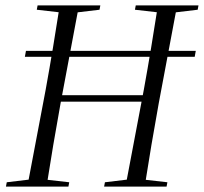

<svg xmlns="http://www.w3.org/2000/svg" viewBox="-20 -690 754 710"><path d="M2 0 5 -16 105 -28H130L236 -16L233 0ZM81 0 149 -359Q163 -436 176 -514.5Q189 -593 201 -670H272L204 -308Q190 -231 177 -154Q164 -77 152 0ZM116 -654 119 -670H351L348 -654L247 -642H221ZM365 0 368 -16 468 -28H493L599 -16L596 0ZM444 0 512 -359Q526 -436 539 -514.5Q552 -593 564 -670H635L567 -308Q553 -231 540 -154Q527 -77 515 0ZM479 -654 482 -670H714L711 -654L610 -642H584ZM161 -314V-338H553V-314ZM72 -480 76 -502H704L700 -480Z"/></svg>

Font: Source Serif 4 60pt
Style: Italic
Weight: 400
Italic angle: -12°
Version: Version 4.004;hotconv 1.0.116;makeotfexe 2.5.65601